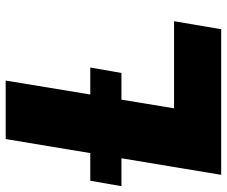

<svg xmlns="http://www.w3.org/2000/svg" viewBox="-116 -688 767 648"><g transform="rotate(-90 267.0 -363.5)"><path d="M1.4 0 122.2 -727.3H319.6L225.9 -159.1H519.9L492.9 0ZM-36.9 -336.6 -18.5 -441.8H363.6L345.2 -336.6Z"/></g></svg>

Font: Inter UI Black
Style: Italic
Weight: 900
Italic angle: -9.39999°
Designer: Rasmus Andersson
Foundry: rsms
Version: 3.2;8d6f07862